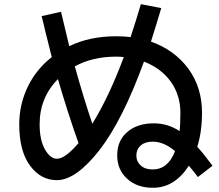

<svg xmlns="http://www.w3.org/2000/svg" viewBox="-20 -845 1040 911"><path d="M308.6 -626Q405.3 -672.9 530.3 -672.9Q573.2 -672.9 599.6 -668.9Q627 -752 648.4 -825.2L745.1 -806.6Q717.8 -714.8 696.3 -647.5Q807.6 -608.4 874 -518.6Q938.5 -429.7 938.5 -310.5Q938.5 -219.7 916 -148.4Q948.2 -113.3 988.3 -58.6L918.9 -4.9Q901.4 -29.3 876 -58.6Q807.6 46.9 704.1 45.9Q629.9 45.9 583 2.9Q536.1 -40 536.1 -107.4Q536.1 -177.7 583 -217.8Q630.9 -259.8 709 -259.8Q777.3 -259.8 832 -222.7Q835.9 -253.9 835.9 -310.5Q835.9 -393.6 790 -458Q744.1 -521.5 663.1 -552.7Q562.5 -275.4 451.2 -131.8Q339.8 9.8 250 9.8Q172.9 9.8 122.1 -59.6Q71.3 -128.9 71.3 -254.9Q71.3 -349.6 112.3 -434.6Q152.3 -516.6 225.6 -574.2Q197.3 -685.5 177.7 -768.6L269.5 -789.1Q292 -692.4 308.6 -626ZM418 -257.8Q497.1 -385.7 567.4 -574.2Q551.8 -576.2 530.3 -576.2Q419.9 -576.2 335 -530.3Q371.1 -398.4 418 -257.8ZM352.5 -166Q301.8 -308.6 254.9 -469.7Q168 -381.8 168 -254.9Q168 -180.7 193.4 -135.7Q218.8 -91.8 250 -91.8Q289.1 -91.8 352.5 -166ZM810.5 -127.9Q757.8 -172.9 704.1 -172.9Q668.9 -172.9 648.4 -155.3Q627 -136.7 627 -107.4Q627 -78.1 648.4 -59.6Q668 -41 704.1 -41Q777.3 -41 810.5 -127.9Z"/></svg>

Font: RobotoJAA
Style: Medium
Weight: 500
Version: Version 2.05; 2016-11-05